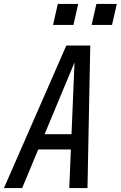

<svg xmlns="http://www.w3.org/2000/svg" viewBox="-59 -950 610 970"><path d="M-39 0 276 -720H353L53 0ZM291 0 321 -720H397L383 0ZM110 -272H356L339 -195H93ZM404 -824 428 -930H531L507 -824ZM209 -824 233 -930H336L312 -824Z"/></svg>

Font: Instrument Sans Condensed Medium
Style: Italic
Weight: 500
Width: 3
Italic angle: -13°
Designer: Rodrigo Fuenzalida
Foundry: fragTYPE
Version: Version 1.000;gftools[0.9.28]